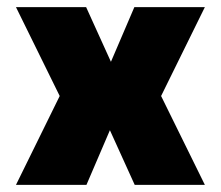

<svg xmlns="http://www.w3.org/2000/svg" viewBox="-20 -520 621 540"><path d="M24.9 -500H222.2L292 -346.2L357.9 -500H556.2L433.1 -250L556.2 0H358.9L289.1 -153.8L223.1 0H24.9L147.9 -250Z"/></svg>

Font: Overused Grotesk Black
Style: Regular
Weight: 900
Version: Version 0.002